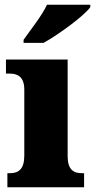

<svg xmlns="http://www.w3.org/2000/svg" viewBox="-20 -786 399 806"><path d="M79 -619V-606H163C229 -643 335 -721 359 -756V-766H177C157 -721 106 -658 79 -619ZM11 0H333V-59H323C288 -59 264 -75 264 -130V-536H5V-477H22C56 -477 82 -461 82 -410V-133C82 -76 58 -59 22 -59H11Z"/></svg>

Font: Noto Serif Devanagari SemiCondensed Black
Style: Regular
Weight: 900
Width: 4
Designer: Universal Thirst, Indian Type Foundry and the Monotype Design Team
Foundry: Monotype Imaging Inc.
Version: Version 2.004